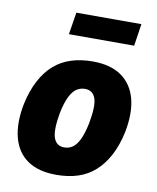

<svg xmlns="http://www.w3.org/2000/svg" viewBox="-82 -771 690 846"><g transform="rotate(10 263.5 -348.5)"><path d="M227 11Q147 11 98 -23Q49 -57 32.5 -121Q16 -185 33 -271Q46 -332 70 -377.5Q94 -423 127 -452Q160 -481 203.5 -495Q247 -509 300 -509Q380 -509 429 -474.5Q478 -440 494.5 -377Q511 -314 494 -227Q481 -166 457 -121Q433 -76 400 -46.5Q367 -17 324 -3Q281 11 227 11ZM241 -114Q262 -114 278.5 -125.5Q295 -137 308 -163.5Q321 -190 331 -238Q346 -318 334 -351Q322 -384 287 -384Q267 -384 250 -373Q233 -362 219.5 -335Q206 -308 196 -260Q182 -181 194 -147.5Q206 -114 241 -114ZM175 -609 191 -708H482L467 -609Z"/></g></svg>

Font: Nunito Sans 10pt Condensed Black
Style: Italic
Weight: 900
Width: 3
Italic angle: -9°
Designer: Vernon Adams
Foundry: Vernon Adams
Version: Version 3.101;gftools[0.9.27]